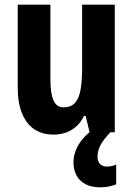

<svg xmlns="http://www.w3.org/2000/svg" viewBox="-20 -567 569 823"><path d="M472 -547V0H364L347 -70H340Q327 -43 307.5 -25.5Q288 -8 263.5 1Q239 10 210 10Q161 10 127 -13Q93 -36 74.5 -81Q56 -126 56 -190V-547H196V-228Q196 -168 209 -137.5Q222 -107 252 -107Q285 -107 302 -126.5Q319 -146 325.5 -183.5Q332 -221 332 -275V-547ZM398 105Q398 124 408.5 135.5Q419 147 437 147Q450 147 460 144.5Q470 142 478 138V223Q466 228 449 232Q432 236 410 236Q373 236 347.5 223Q322 210 308.5 186Q295 162 295 129Q295 104 304.5 78.5Q314 53 334 29Q354 5 385 -16L453 0Q422 33 410 56.5Q398 80 398 105Z"/></svg>

Font: Noto Sans Display Condensed
Style: Bold
Weight: 700
Width: 3
Designer: Monotype Design Team
Foundry: Monotype Imaging Inc.
Version: Version 2.003